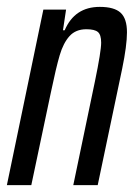

<svg xmlns="http://www.w3.org/2000/svg" viewBox="-25 -538 392 558"><path d="M101 -510H167L158 -450H163Q192 -518 265 -518Q307 -518 325.5 -501Q344 -484 344 -444Q344 -406 330 -338L259 0H188L251 -302Q269 -389 269 -414Q269 -437 259.5 -445Q250 -453 226 -453Q195 -453 177 -433Q159 -413 148.5 -377.5Q138 -342 123 -270L66 0H-5Z"/></svg>

Font: Saira Ultra Condensed Medium
Style: Italic
Weight: 500
Width: 1
Italic angle: -12°
Designer: Hector Gatti with collaboration of the Omnibus-Type team
Foundry: Omnibus-Type
Version: Version 1.001; ttfautohint (v1.8)